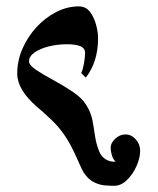

<svg xmlns="http://www.w3.org/2000/svg" viewBox="-20 -585 496 604"><path d="M227.5 -564.9Q250.5 -564.9 263.7 -546.9Q276.9 -528.8 282.7 -505.4Q288.6 -481.9 288.6 -465.8Q288.6 -390.6 250 -340.8L235.4 -355Q240.7 -365.7 244.1 -385Q247.6 -404.3 247.6 -418.5Q247.6 -433.6 232.7 -439.7Q217.8 -445.8 190.9 -445.8Q160.6 -445.8 133.3 -439Q106 -432.1 88.6 -419.9Q71.3 -407.7 71.3 -392.1Q71.3 -379.9 93.8 -365Q116.2 -350.1 147.9 -333Q179.7 -315.9 209 -296.1Q238.3 -276.4 251.5 -254.4Q266.1 -231 270.8 -206.5Q275.4 -182.1 278.8 -158Q282.2 -133.8 291.5 -109.9Q298.8 -91.3 313.7 -83Q328.6 -74.7 343.8 -76.7Q335.9 -83.5 332 -96.4Q328.1 -109.4 328.1 -120.1Q328.1 -135.3 342.5 -148.7Q356.9 -162.1 375 -162.1Q393.1 -162.1 407 -146.7Q420.9 -131.3 420.9 -111.3Q420.9 -87.9 409.4 -62.3Q397.9 -36.6 379.4 -18.6Q360.8 -0.5 339.4 -0.5Q328.1 -0.5 311 -1.7Q293.9 -2.9 276.1 -11.5Q258.3 -20 243.7 -41.5Q238.8 -48.8 230.5 -68.1Q222.2 -87.4 210.4 -111.8Q198.7 -136.2 183.6 -158.7Q165.5 -185.5 141.4 -208.5Q117.2 -231.4 95.7 -249.5Q34.2 -302.7 34.2 -353.5Q34.2 -393.6 50.5 -431.4Q66.9 -469.2 94.5 -499.3Q122.1 -529.3 156.7 -547.1Q191.4 -564.9 227.5 -564.9Z"/></svg>

Font: Lateef ExtraBold
Style: Regular
Weight: 800
Designer: SIL International
Foundry: SIL International
Version: Version 4.200